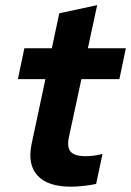

<svg xmlns="http://www.w3.org/2000/svg" viewBox="-20 -707 501 734"><path d="M251.6 6.7Q162.5 6.7 123.4 -35.9Q84.3 -78.6 101.1 -157.9L153.6 -404.4H48.4L73.1 -522.4H178.1L206.6 -656.2L351.5 -687.4L315.9 -522.4H461.1L436.4 -404.4H291.2L243 -180.8Q235.5 -143.1 250.6 -126.5Q265.7 -109.9 307.8 -109.9Q324.1 -109.9 339 -112Q353.9 -114.2 371.9 -118.4L347.5 -3.8Q329.2 0.2 302.1 3.4Q275 6.7 251.6 6.7Z"/></svg>

Font: Red Hat Display VF
Style: Italic
Weight: 300
Italic angle: -12°
Designer: Pentagram, MCKL
Foundry: Pentagram, MCKL
Version: Version 1.010